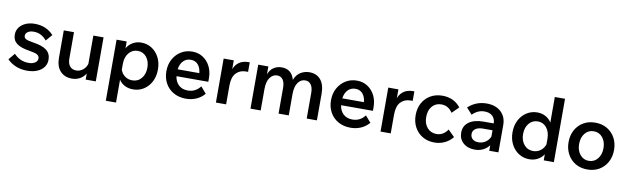

<svg xmlns="http://www.w3.org/2000/svg" viewBox="-50 -1337 7025 2149"><g transform="rotate(10 3462.5 -263.0)"><path d="M25 -74 86 -147Q117 -113 159 -93Q201 -73 253 -73Q299 -73 327 -92Q355 -111 355 -140Q355 -168 330.5 -183Q306 -198 244 -207Q139 -223 93 -259Q47 -295 47 -358Q47 -405 73 -440.5Q99 -476 144.5 -496Q190 -516 249 -516Q315 -516 368.5 -493Q422 -470 462 -426L399 -353Q371 -388 334 -407.5Q297 -427 252 -427Q210 -427 184.5 -410Q159 -393 159 -365Q159 -341 180.5 -329Q202 -317 265 -307Q374 -291 421 -252.5Q468 -214 468 -146Q468 -97 440.5 -60.5Q413 -24 364.5 -4Q316 16 251 16Q181 16 123 -8Q65 -32 25 -74Z M1031 0H916V-69Q892 -29 852 -6.5Q812 16 760 16Q678 16 628.5 -37Q579 -90 579 -190V-500H695V-202Q695 -143 721 -112.5Q747 -82 793 -82Q834 -82 867.5 -108Q901 -134 915 -178V-500H1031Z M1295 194H1179V-500H1294V-422Q1318 -465 1361 -490.5Q1404 -516 1459 -516Q1525 -516 1578 -482Q1631 -448 1662 -388Q1693 -328 1693 -250Q1693 -172 1661.5 -112Q1630 -52 1576.5 -18Q1523 16 1456 16Q1402 16 1361 -5.5Q1320 -27 1295 -65ZM1295 -244V-179Q1310 -135 1346 -108.5Q1382 -82 1429 -82Q1494 -82 1533.5 -129.5Q1573 -177 1573 -250Q1573 -324 1535 -371Q1497 -418 1435 -418Q1374 -418 1334.5 -370Q1295 -322 1295 -244Z M2204 -150 2267 -77Q2228 -31 2174 -7.5Q2120 16 2057 16Q1977 16 1916.5 -18Q1856 -52 1822.5 -112.5Q1789 -173 1789 -250Q1789 -326 1821.5 -386Q1854 -446 1910.5 -481Q1967 -516 2039 -516Q2107 -516 2159.5 -482Q2212 -448 2242 -389Q2272 -330 2272 -254V-214H1910Q1919 -151 1958.5 -114.5Q1998 -78 2062 -78Q2149 -78 2204 -150ZM2037 -423Q1986 -423 1952 -388Q1918 -353 1910 -292H2156Q2150 -354 2119 -388.5Q2088 -423 2037 -423Z M2691 -509V-401H2667Q2598 -401 2555 -355.5Q2512 -310 2512 -212V0H2396V-500H2511V-400Q2527 -441 2553.5 -465Q2580 -489 2610.5 -499Q2641 -509 2671 -509Z M3544 0H3428V-292Q3428 -353 3404 -385.5Q3380 -418 3339 -418Q3289 -418 3256.5 -372.5Q3224 -327 3224 -241V0H3108V-292Q3108 -353 3085 -385.5Q3062 -418 3020 -418Q2970 -418 2937.5 -372.5Q2905 -327 2905 -241V0H2789V-500H2904V-410Q2924 -465 2964.5 -490.5Q3005 -516 3054 -516Q3168 -516 3200 -399Q3223 -460 3269 -488Q3315 -516 3369 -516Q3452 -516 3498 -460.5Q3544 -405 3544 -301Z M4075 -150 4138 -77Q4099 -31 4045 -7.5Q3991 16 3928 16Q3848 16 3787.5 -18Q3727 -52 3693.5 -112.5Q3660 -173 3660 -250Q3660 -326 3692.5 -386Q3725 -446 3781.5 -481Q3838 -516 3910 -516Q3978 -516 4030.5 -482Q4083 -448 4113 -389Q4143 -330 4143 -254V-214H3781Q3790 -151 3829.5 -114.5Q3869 -78 3933 -78Q4020 -78 4075 -150ZM3908 -423Q3857 -423 3823 -388Q3789 -353 3781 -292H4027Q4021 -354 3990 -388.5Q3959 -423 3908 -423Z M4562 -509V-401H4538Q4469 -401 4426 -355.5Q4383 -310 4383 -212V0H4267V-500H4382V-400Q4398 -441 4424.5 -465Q4451 -489 4481.5 -499Q4512 -509 4542 -509Z M5014 -155 5088 -82Q5051 -35 4997 -9.5Q4943 16 4880 16Q4805 16 4746.5 -18Q4688 -52 4655 -112.5Q4622 -173 4622 -250Q4622 -329 4655 -388.5Q4688 -448 4746.5 -482Q4805 -516 4881 -516Q5013 -516 5088 -419L5013 -345Q4966 -418 4886 -418Q4822 -418 4782 -372.5Q4742 -327 4742 -250Q4742 -174 4782.5 -128Q4823 -82 4887 -82Q4928 -82 4959.5 -101Q4991 -120 5014 -155Z M5340 16Q5258 16 5208 -29Q5158 -74 5158 -146Q5158 -223 5218 -266.5Q5278 -310 5384 -310H5499Q5498 -363 5465.5 -393.5Q5433 -424 5375 -424Q5299 -424 5238 -363L5174 -434Q5263 -516 5385 -516Q5486 -516 5546.5 -460Q5607 -404 5607 -310V0H5503V-63Q5476 -26 5434 -5Q5392 16 5340 16ZM5365 -72Q5412 -72 5447.5 -96.5Q5483 -121 5499 -161V-232H5393Q5338 -232 5306.5 -210.5Q5275 -189 5275 -150Q5275 -115 5299.5 -93.5Q5324 -72 5365 -72Z M6122 0V-69Q6097 -30 6055 -7Q6013 16 5959 16Q5893 16 5839.5 -18Q5786 -52 5754.5 -112Q5723 -172 5723 -250Q5723 -328 5754.5 -388Q5786 -448 5840 -482Q5894 -516 5959 -516Q6013 -516 6055 -492.5Q6097 -469 6121 -429V-720H6237V0ZM5843 -250Q5843 -177 5882.5 -129.5Q5922 -82 5986 -82Q6033 -82 6070 -109.5Q6107 -137 6121 -182V-244Q6121 -322 6082.5 -370Q6044 -418 5983 -418Q5921 -418 5882 -371Q5843 -324 5843 -250Z M6618 16Q6542 16 6484 -18Q6426 -52 6393 -112.5Q6360 -173 6360 -250Q6360 -328 6393 -388Q6426 -448 6484 -482Q6542 -516 6618 -516Q6695 -516 6753 -482Q6811 -448 6844 -388Q6877 -328 6877 -250Q6877 -173 6844 -112.5Q6811 -52 6753 -18Q6695 16 6618 16ZM6618 -82Q6680 -82 6718.5 -129.5Q6757 -177 6757 -250Q6757 -324 6718.5 -371Q6680 -418 6618 -418Q6557 -418 6518.5 -371Q6480 -324 6480 -250Q6480 -177 6518.5 -129.5Q6557 -82 6618 -82Z"/></g></svg>

Font: Wix Madefor Text SemiBold
Style: Regular
Weight: 600
Designer: Dalton Maag Ltd
Foundry: Dalton Maag Ltd
Version: Version 3.100